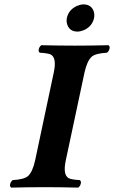

<svg xmlns="http://www.w3.org/2000/svg" viewBox="-20 -853 520 875"><path d="M284.7 -771Q293 -809.1 331.1 -826.2Q346.2 -832.5 359.9 -833Q396 -833 407.2 -801.3Q411.6 -786.6 408.7 -771Q400.4 -732.9 362.8 -715.8Q347.7 -709.5 333.5 -709Q297.4 -709 286.6 -740.7Q281.7 -755.4 284.7 -771ZM225.1 -522.9Q239.3 -589.8 211.4 -604.5Q197.8 -610.8 161.1 -612.8Q151.4 -619.6 159.7 -637.2Q163.6 -644 168.5 -647Q248 -645 322.3 -645Q394 -645 474.6 -647Q484.4 -640.1 476.1 -622.6Q472.2 -615.7 467.3 -612.8Q415 -609.9 397.5 -594.2Q376.5 -574.2 365.2 -522.9L279.8 -122.1Q265.6 -55.2 293.9 -40.5Q307.6 -34.2 343.8 -32.2Q353.5 -25.4 345.2 -7.8Q341.3 -1 336.4 2Q256.8 0 185.1 0Q111.3 0 30.8 2Q21 -4.9 29.3 -22.5Q33.2 -29.3 37.6 -32.2Q89.8 -35.2 107.9 -50.8Q128.9 -70.8 140.1 -122.1Z"/></svg>

Font: Linux Libertine Slanted O
Style: Bold Slanted
Weight: 700
Designer: Philipp H. Poll
Foundry: Philipp H. Poll
Version: Version 5.0.0